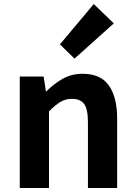

<svg xmlns="http://www.w3.org/2000/svg" viewBox="-20 -944 681 964"><path d="M79.3 0V-559.8H199L210.4 -485.9H213.2Q249.5 -522.2 293.7 -547.9Q337.9 -573.5 395.2 -573.5Q485.6 -573.5 526.9 -514.3Q568.2 -455 568.2 -349.1V0H421.5V-330.9Q421.5 -396 402.5 -421.9Q383.5 -447.7 342.1 -447.7Q307.9 -447.7 282.6 -431.9Q257.3 -416 226 -385.1V0ZM354.1 -649.7 280.9 -721.2 450.8 -923.7 551.4 -826.6Z"/></svg>

Font: Noto Sans KR Thin
Style: Regular
Weight: 100
Designer: Ryoko NISHIZUKA 西塚涼子 (kana, bopomofo & ideographs); Paul D. Hunt (Latin, Greek & Cyrillic); Sandoll Communications 산돌커뮤니
Foundry: Adobe
Version: Version 2.004-H2;hotconv 1.0.118;makeotfexe 2.5.65603